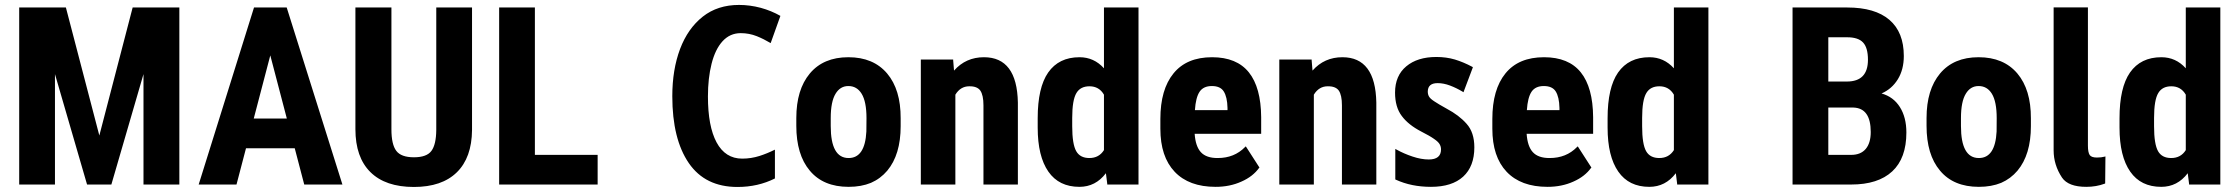

<svg xmlns="http://www.w3.org/2000/svg" viewBox="-20 -741 8986 771"><path d="M244.6 -710.9 378.9 -196.8 512.7 -710.9H700.2V0H556.2V-443.4L427.2 0H329.6L200.7 -443.4V0H57.1V-710.9Z M999 -265.1H1131.8L1065.4 -518.6ZM1163.6 -145.5H967.8L929.7 0H777.8L1000 -710.9H1131.3L1355 0H1201.7Z M1875.5 -710.9V-218.8Q1874.5 -107.9 1814.5 -49.1Q1754.4 9.8 1642.1 9.8Q1527.8 9.8 1467.5 -49.8Q1407.2 -109.4 1407.2 -222.2V-710.9H1551.8V-221.7Q1551.8 -161.1 1571.3 -135.3Q1590.8 -109.4 1642.1 -109.4Q1693.4 -109.4 1712.4 -135Q1731.4 -160.6 1731.9 -219.2V-710.9Z M2127.9 -119.1H2379.9V0H1984.4V-710.9H2127.9Z M3019 -595.7Q2988.3 -607.9 2954.6 -607.9Q2911.1 -607.9 2881.3 -575.2Q2852.1 -543 2837.4 -484.9Q2822.8 -427.2 2822.8 -353.5Q2822.8 -233.9 2857.4 -169.4Q2892.6 -104 2960.4 -104Q2996.1 -104 3029.8 -114.7Q3060.5 -124.5 3091.8 -140.1V-24.4Q3023.9 9.8 2941.4 9.8Q2812 9.8 2746.1 -85.9Q2679.7 -182.6 2679.7 -354.5Q2679.7 -461.4 2710.9 -544.4Q2742.2 -627 2802.2 -674.3Q2861.8 -721.2 2947.8 -721.2Q2991.2 -721.2 3035.2 -709.5Q3077.6 -697.8 3113.8 -677.2L3074.7 -567.9Q3046.9 -584.5 3019 -595.7Z M3315.9 -266.6V-234.9Q3315.9 -106.4 3387.7 -106.4Q3453.6 -106.4 3459 -212.9L3459.5 -266.6Q3459.5 -333 3439.9 -364.7Q3420.9 -395.5 3386.7 -395.5Q3354 -395.5 3335.4 -364.7Q3315.9 -333 3315.9 -266.6ZM3177.7 -235.4V-267.1Q3177.7 -380.9 3231.9 -445.8Q3286.6 -511.2 3386.7 -511.2Q3487.3 -511.2 3542.5 -445.8Q3597.2 -380.9 3596.7 -266.1V-234.4Q3596.7 -120.1 3543 -55.7Q3515.6 -23.4 3477.5 -6.8Q3438.5 9.3 3387.7 9.3Q3286.1 9.3 3231.9 -55.7Q3204.6 -87.9 3191.2 -133.1Q3177.7 -178.2 3177.7 -235.4Z M3807.6 -502V-499L3811 -457.5Q3858.4 -511.2 3931.2 -511.2Q4064 -511.2 4067.4 -329.1V-3.4V0H4064.5H3932.6H3929.2V-3.4V-317.9Q3929.2 -358.9 3916.5 -377.4Q3903.8 -395 3872.1 -394.5Q3836.9 -394.5 3816.4 -360.8V-3.4V0H3813H3681.2H3677.7V-3.4V-498.5V-502H3681.2H3804.7Z M4285.6 -267.6V-233.9Q4285.6 -162.1 4301.8 -133.8Q4317.4 -106.4 4354.5 -106.4Q4393.1 -106.4 4413.1 -138.2V-360.8Q4393.6 -394.5 4355 -394.5Q4318.8 -394.5 4302.7 -367.7Q4285.6 -339.8 4285.6 -267.6ZM4147 -228.5V-266.1Q4147 -389.2 4189 -449.7Q4231.9 -511.2 4314.9 -511.2Q4373 -511.2 4413.1 -466.8V-708V-710.9H4416.5H4548.3H4551.8V-708V-3.4V0H4548.3H4429.2H4426.3V-2.9L4420.9 -45.4Q4379.4 9.3 4314.5 9.3Q4232.4 9.3 4189.9 -51.8Q4147 -113.3 4147 -228.5Z M4778.3 -298.8H4909.2V-307.6Q4908.2 -351.6 4894 -374Q4880.4 -395.5 4846.4 -395.5Q4812.5 -395.5 4797.1 -372.6Q4781.7 -349.6 4778.3 -298.8ZM4964.8 -11.7Q4918.5 9.3 4861.3 9.3Q4754.4 9.3 4697 -51.3Q4639.6 -111.8 4639.6 -224.1V-263.2Q4639.6 -381.8 4692.4 -446.3Q4745.1 -511.2 4847.2 -511.2Q4946.3 -511.2 4995.1 -450.2Q5043.5 -389.6 5044.4 -270.5V-207V-203.6H5041.5H4777.3Q4780.8 -153.3 4802.2 -129.9Q4824.2 -106 4870.1 -106.4Q4936.5 -106.4 4979.5 -150.4L4982.4 -153.3L4984.9 -149.9L5036.1 -70.3L5037.6 -68.4L5036.1 -66.9Q5023.9 -49.8 5006.1 -35.9Q4988.3 -22 4964.8 -11.7Z M5247.1 -502V-499L5250.5 -457.5Q5297.9 -511.2 5370.6 -511.2Q5503.4 -511.2 5506.8 -329.1V-3.4V0H5503.9H5372.1H5368.7V-3.4V-317.9Q5368.7 -358.9 5356 -377.4Q5343.3 -395 5311.5 -394.5Q5276.4 -394.5 5255.9 -360.8V-3.4V0H5252.4H5120.6H5117.2V-3.4V-498.5V-502H5120.6H5244.1Z M5869.1 -244.1Q5900.4 -209.5 5900.4 -149.4Q5900.4 -72.8 5855.5 -31.7Q5833 -11.2 5800.8 -1Q5768.6 9.3 5726.1 9.3Q5647.5 9.3 5585 -19.5L5583 -20.5V-22.9V-136.7V-143.1L5588.4 -140.1Q5617.2 -124 5652.3 -112.3Q5687 -100.6 5717.3 -100.6Q5766.6 -100.6 5766.6 -141.1Q5766.6 -151.9 5761.2 -161.6Q5755.9 -171.4 5738.8 -183.1Q5721.7 -195.3 5687 -212.9Q5635.3 -239.7 5608.9 -275.4Q5582 -311 5582 -369.1Q5582 -437 5627 -474.6Q5671.9 -512.2 5748 -512.2Q5787.6 -512.2 5822.3 -502Q5856.4 -491.7 5892.1 -472.7L5894.5 -471.2L5893.6 -468.3L5858.4 -375L5856.9 -370.6L5853 -373Q5828.6 -387.7 5802.7 -397.5Q5776.9 -407.2 5752.9 -407.2Q5713.9 -407.2 5713.4 -373.5Q5713.4 -361.8 5718.3 -353.5Q5723.1 -344.7 5739.7 -334Q5756.3 -322.8 5789.1 -304.7Q5838.9 -278.3 5869.1 -244.1Z M6111.3 -298.8H6242.2V-307.6Q6241.2 -351.6 6227.1 -374Q6213.4 -395.5 6179.4 -395.5Q6145.5 -395.5 6130.1 -372.6Q6114.7 -349.6 6111.3 -298.8ZM6297.9 -11.7Q6251.5 9.3 6194.3 9.3Q6087.4 9.3 6030 -51.3Q5972.7 -111.8 5972.7 -224.1V-263.2Q5972.7 -381.8 6025.4 -446.3Q6078.1 -511.2 6180.2 -511.2Q6279.3 -511.2 6328.1 -450.2Q6376.5 -389.6 6377.4 -270.5V-207V-203.6H6374.5H6110.4Q6113.8 -153.3 6135.3 -129.9Q6157.2 -106 6203.1 -106.4Q6269.5 -106.4 6312.5 -150.4L6315.4 -153.3L6317.9 -149.9L6369.1 -70.3L6370.6 -68.4L6369.1 -66.9Q6356.9 -49.8 6339.1 -35.9Q6321.3 -22 6297.9 -11.7Z M6574.2 -267.6V-233.9Q6574.2 -162.1 6590.3 -133.8Q6606 -106.4 6643.1 -106.4Q6681.6 -106.4 6701.7 -138.2V-360.8Q6682.1 -394.5 6643.6 -394.5Q6607.4 -394.5 6591.3 -367.7Q6574.2 -339.8 6574.2 -267.6ZM6435.5 -228.5V-266.1Q6435.5 -389.2 6477.5 -449.7Q6520.5 -511.2 6603.5 -511.2Q6661.6 -511.2 6701.7 -466.8V-708V-710.9H6705.1H6836.9H6840.3V-708V-3.4V0H6836.9H6717.8H6714.8V-2.9L6709.5 -45.4Q6668 9.3 6603 9.3Q6521 9.3 6478.5 -51.8Q6435.5 -113.3 6435.5 -228.5Z M7321.8 -413.6H7396.5Q7481 -413.6 7481 -501Q7481 -549.3 7461.4 -570.3Q7441.9 -591.3 7397.9 -591.3H7321.8ZM7321.8 -309.1V-119.1H7413.6Q7452.1 -119.1 7472.2 -143.1Q7492.2 -167 7492.2 -210.9Q7492.2 -306.6 7422.9 -309.1ZM7178.2 0V-710.9H7397.9Q7509.3 -710.9 7567.1 -661.4Q7625 -611.8 7625 -516.1Q7625 -461.9 7601.1 -422.9Q7577.1 -383.8 7535.6 -365.7Q7583.5 -352.1 7609.4 -310.8Q7635.3 -269.5 7635.3 -209Q7635.3 -105.5 7578.4 -52.7Q7521.5 0 7413.6 0Z M7854.5 -266.6V-234.9Q7854.5 -106.4 7926.3 -106.4Q7992.2 -106.4 7997.6 -212.9L7998 -266.6Q7998 -333 7978.5 -364.7Q7959.5 -395.5 7925.3 -395.5Q7892.6 -395.5 7874 -364.7Q7854.5 -333 7854.5 -266.6ZM7716.3 -235.4V-267.1Q7716.3 -380.9 7770.5 -445.8Q7825.2 -511.2 7925.3 -511.2Q8025.9 -511.2 8081.1 -445.8Q8135.7 -380.9 8135.3 -266.1V-234.4Q8135.3 -120.1 8081.5 -55.7Q8054.2 -23.4 8016.1 -6.8Q7977.1 9.3 7926.3 9.3Q7824.7 9.3 7770.5 -55.7Q7743.2 -87.9 7729.7 -133.1Q7716.3 -178.2 7716.3 -235.4Z M8364.3 -711.4V-396.5V-156.2Q8364.3 -128.9 8371.6 -118.2Q8378.9 -108.4 8399.9 -108.4Q8399.9 -108.4 8400.4 -108.4Q8418.5 -108.4 8430.7 -111.8L8434.6 -112.8V-108.4L8433.6 -6.3V-4.4L8431.6 -3.4Q8397.5 9.3 8357.9 9.3Q8285.6 9.3 8260.3 -27.8Q8226.6 -78.6 8226.6 -137.2V-396.5V-711.4Z M8629.9 -267.6V-233.9Q8629.9 -162.1 8646 -133.8Q8661.6 -106.4 8698.7 -106.4Q8737.3 -106.4 8757.3 -138.2V-360.8Q8737.8 -394.5 8699.2 -394.5Q8663.1 -394.5 8647 -367.7Q8629.9 -339.8 8629.9 -267.6ZM8491.2 -228.5V-266.1Q8491.2 -389.2 8533.2 -449.7Q8576.2 -511.2 8659.2 -511.2Q8717.3 -511.2 8757.3 -466.8V-708V-710.9H8760.7H8892.6H8896V-708V-3.4V0H8892.6H8773.4H8770.5V-2.9L8765.1 -45.4Q8723.6 9.3 8658.7 9.3Q8576.7 9.3 8534.2 -51.8Q8491.2 -113.3 8491.2 -228.5Z"/></svg>

Font: MAUL Condensed Bold
Style: Condensed Bold
Weight: 700
Designer: MAUL
Version: Version 1.0; 2020; ttfautohint (v1.8.3)